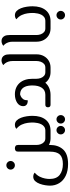

<svg xmlns="http://www.w3.org/2000/svg" viewBox="804 -1504 936 2585"><g transform="rotate(-90 1272.5 -212.0)"><path d="M702 0Q650 0 609.5 -24.5Q569 -49 546 -91.5Q523 -134 523 -188H613Q613 -160 622.5 -133Q632 -106 652 -88Q672 -70 702 -70H738V0ZM357 236Q263 236 197.5 204Q132 172 98.5 116.5Q65 61 65 -7Q65 -32 70.5 -69.5Q76 -107 89.5 -144.5Q103 -182 126.5 -207.5Q150 -233 187 -233Q200 -233 210 -230Q220 -227 227.5 -222.5Q235 -218 240 -213Q204 -183 186 -146Q168 -109 161.5 -74.5Q155 -40 155 -14Q155 81 210.5 123.5Q266 166 356 166Q444 166 483.5 125.5Q523 85 523 -9V-436Q523 -461 536 -470.5Q549 -480 568 -480Q587 -480 600 -470.5Q613 -461 613 -436V-9Q613 103 552 169.5Q491 236 357 236ZM738 0V-70Q750 -70 754 -61Q758 -52 758 -35Q758 -19 754 -9.5Q750 0 738 0ZM340 -480Q315 -480 298 -497Q281 -514 281 -537Q281 -561 298 -578Q315 -595 340 -595Q363 -595 380 -578Q397 -561 397 -537Q397 -514 380 -497Q363 -480 340 -480Z M738 0V-70H805Q837 -70 858 -85Q879 -100 890.5 -123Q902 -146 907.5 -171Q913 -196 914 -216.5Q915 -237 915 -246Q915 -273 910 -310Q905 -347 887.5 -387Q870 -427 830 -460Q835 -465 842.5 -469.5Q850 -474 860 -477Q870 -480 883 -480Q918 -480 941.5 -457Q965 -434 979 -397.5Q993 -361 999 -320Q1005 -279 1005 -244Q1005 -129 952 -64.5Q899 0 805 0ZM738 0Q726 0 722 -9.5Q718 -19 718 -35Q718 -52 722 -61Q726 -70 738 -70ZM958 195Q935 195 918 178Q901 161 901 138Q901 114 918 97Q935 80 958 80Q982 80 998.5 97Q1015 114 1015 138Q1015 161 998.5 178Q982 195 958 195ZM812 195Q789 195 772 178Q755 161 755 138Q755 114 772 97Q789 80 812 80Q836 80 852.5 97Q869 114 869 138Q869 161 852.5 178Q836 195 812 195Z M1593 0Q1541 0 1500.5 -24.5Q1460 -49 1437 -91.5Q1414 -134 1414 -188V-239H1504V-188Q1504 -160 1513.5 -133Q1523 -106 1543 -88Q1563 -70 1593 -70H1629V0ZM1154 0Q1135 0 1127.5 -10.5Q1120 -21 1120 -35Q1120 -49 1127.5 -59.5Q1135 -70 1154 -70H1288Q1350 -70 1382 -116.5Q1414 -163 1414 -244Q1414 -304 1397 -343Q1380 -382 1346.5 -398.5Q1313 -415 1265 -407L1323 -418Q1292 -412 1267 -400Q1242 -388 1228 -366Q1214 -344 1214 -307Q1206 -306 1192.5 -307.5Q1179 -309 1168 -314Q1155 -320 1145 -333Q1135 -346 1135 -369Q1135 -393 1146.5 -413.5Q1158 -434 1179.5 -448.5Q1201 -463 1230 -471.5Q1259 -480 1294 -480Q1342 -480 1380.5 -464Q1419 -448 1447 -417Q1475 -386 1489.5 -342Q1504 -298 1504 -241Q1504 -158 1474 -104.5Q1444 -51 1395 -25.5Q1346 0 1288 0ZM1629 0V-70Q1641 -70 1645 -61Q1649 -52 1649 -35Q1649 -19 1645 -9.5Q1641 0 1629 0Z M1629 0V-70H1654Q1685 -70 1704.5 -88Q1724 -106 1733.5 -133Q1743 -160 1743 -188V-512Q1743 -543 1734.5 -568Q1726 -593 1713 -610Q1700 -627 1688 -635Q1692 -640 1701.5 -646Q1711 -652 1724.5 -656Q1738 -660 1753 -660Q1772 -660 1790.5 -650.5Q1809 -641 1821 -617Q1833 -593 1833 -549V-188Q1833 -134 1810 -91.5Q1787 -49 1747 -24.5Q1707 0 1654 0ZM1629 0Q1617 0 1613 -9.5Q1609 -19 1609 -35Q1609 -52 1613 -61Q1617 -70 1629 -70Z M2182 0Q2130 0 2089.5 -24.5Q2049 -49 2026 -91.5Q2003 -134 2003 -188V-512Q2003 -543 1994.5 -568Q1986 -593 1973 -610Q1960 -627 1948 -635Q1952 -640 1961.5 -646Q1971 -652 1985 -656Q1999 -660 2014 -660Q2033 -660 2051 -650.5Q2069 -641 2081 -617Q2093 -593 2093 -549V-188Q2093 -160 2102.5 -133Q2112 -106 2132 -88Q2152 -70 2182 -70H2213V0ZM2213 0V-70Q2225 -70 2229 -61Q2233 -52 2233 -35Q2233 -19 2229 -9.5Q2225 0 2213 0Z M2213 0V-70H2280Q2312 -70 2333 -85Q2354 -100 2365.5 -123Q2377 -146 2382.5 -171Q2388 -196 2389 -216.5Q2390 -237 2390 -246Q2390 -273 2385 -310Q2380 -347 2362.5 -387Q2345 -427 2305 -460Q2310 -465 2317.5 -469.5Q2325 -474 2335 -477Q2345 -480 2358 -480Q2393 -480 2416.5 -457Q2440 -434 2454 -397.5Q2468 -361 2474 -320Q2480 -279 2480 -244Q2480 -129 2427 -64.5Q2374 0 2280 0ZM2213 0Q2201 0 2197 -9.5Q2193 -19 2193 -35Q2193 -52 2197 -61Q2201 -70 2213 -70ZM2361 195Q2336 195 2319 178Q2302 161 2302 138Q2302 114 2319 97Q2336 80 2361 80Q2384 80 2401 97Q2418 114 2418 138Q2418 161 2401 178Q2384 195 2361 195Z"/></g></svg>

Font: El Messiri
Style: Regular
Weight: 400
Designer: Mohamed Gaber
Foundry: Kief Type Foundry
Version: Version 2.020